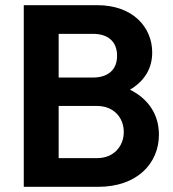

<svg xmlns="http://www.w3.org/2000/svg" viewBox="-20 -723 671 743"><path d="M72 0H360C510 0 595 -90 595 -202C595 -279 555 -340 483 -376C539 -409 569 -458 569 -520C569 -617 495 -703 356 -703H72ZM207 -111V-313H355C420 -313 459 -268 459 -212C459 -157 420 -111 355 -111ZM207 -423V-592H340C396 -592 433 -564 433 -507C433 -451 396 -423 340 -423Z"/></svg>

Font: MV Cash SemiBold
Style: Regular
Weight: 600
Designer: Rodrigo Fuenzalida
Foundry: fragTYPE
Version: Version 1.100;Glyphs 3.1.2 (3151)